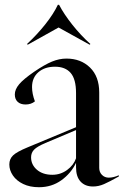

<svg xmlns="http://www.w3.org/2000/svg" viewBox="-20 -768 517 803"><path d="M19 -80Q19 -103 34.5 -118Q50 -133 96 -152L298 -236V-379Q298 -437 275.5 -463Q253 -489 210 -489Q167 -489 140.5 -466Q114 -443 114 -404Q114 -376 126 -344Q110 -331 87 -331Q66 -331 54 -342Q42 -353 42 -373Q42 -394 60 -415.5Q78 -437 123 -468Q167 -498 197.5 -510.5Q228 -523 258 -523Q318 -523 356.5 -485.5Q395 -448 395 -381V-66Q395 -48 406.5 -36.5Q418 -25 435 -25Q454 -25 477 -35V-30Q438 -8 415 2Q392 12 369 12Q336 12 317 -8.5Q298 -29 298 -68V-87Q277 -43 236.5 -14Q196 15 143 15Q105 15 77 1.5Q49 -12 34 -34Q19 -56 19 -80ZM199 -37Q233 -37 260.5 -57Q288 -77 298 -106V-224L170 -170Q135 -155 122.5 -142Q110 -129 110 -110Q110 -79 134.5 -58Q159 -37 199 -37ZM96 -581 93 -584Q136 -624 170 -667Q204 -710 222 -748H227Q248 -708 283 -664Q318 -620 358 -584L355 -581L225 -653Z"/></svg>

Font: Nyght Serif
Style: Regular
Weight: 400
Designer: Maksym Kobuzan
Version: Version 0.410;July 4, 2025;FontCreator 15.0.0.2958 64-bit